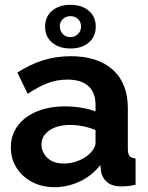

<svg xmlns="http://www.w3.org/2000/svg" viewBox="-20 -766 614 796"><path d="M25 -155Q25 -206 53.5 -244.5Q82 -283 133 -304Q184 -325 250 -325Q283 -325 317 -319.5Q351 -314 376 -304V-332Q376 -382 346.5 -409Q317 -436 259 -436Q216 -436 177 -421Q138 -406 95 -377L52 -465Q104 -499 158.5 -516Q213 -533 273 -533Q385 -533 447.5 -477Q510 -421 510 -317V-150Q510 -128 517 -119.5Q524 -111 542 -109V0Q524 4 509.5 5.5Q495 7 485 7Q445 7 424 -11Q403 -29 399 -55L396 -82Q361 -37 310.5 -13.5Q260 10 207 10Q154 10 113 -11.5Q72 -33 48.5 -70.5Q25 -108 25 -155ZM351 -128Q376 -152 376 -174V-227Q324 -248 271 -248Q218 -248 185 -225.5Q152 -203 152 -166Q152 -136 176 -112Q200 -88 245 -88Q275 -88 303.5 -99Q332 -110 351 -128ZM167 -655Q167 -697 196 -721.5Q225 -746 272 -746Q319 -746 348 -721.5Q377 -697 377 -655Q377 -614 348 -589.5Q319 -565 272 -565Q225 -565 196 -589.5Q167 -614 167 -655ZM272 -699Q253 -699 240.5 -687Q228 -675 228 -656Q228 -638 240.5 -625Q253 -612 272 -612Q290 -612 303 -624.5Q316 -637 316 -656Q316 -675 303.5 -687Q291 -699 272 -699Z"/></svg>

Font: Raleway
Style: Bold
Weight: 700
Designer: Matt McInerney, Pablo Impallari, Rodrigo Fuenzalida
Foundry: Matt McInerney, Pablo Impallari, Rodrigo Fuenzalida
Version: Version 4.026